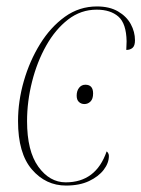

<svg xmlns="http://www.w3.org/2000/svg" viewBox="-20 -566 439 596"><path d="M185 10Q122 10 79 -40Q36 -90 36 -190Q36 -252 54 -314.5Q72 -377 104.5 -429.5Q137 -482 181.5 -514Q226 -546 281 -546Q320 -546 346.5 -530.5Q373 -515 386 -491Q399 -467 399 -441Q399 -424 391.5 -417.5Q384 -411 372 -411Q372 -417 372.5 -424Q373 -431 373 -438Q372 -493 347.5 -514.5Q323 -536 280 -536Q231 -536 191.5 -505.5Q152 -475 123.5 -424.5Q95 -374 79.5 -312.5Q64 -251 64 -190Q64 -97 99 -48.5Q134 0 184 0Q278 0 311 -96Q313 -95 315.5 -91Q318 -87 318 -82Q318 -60 302 -39Q286 -18 256.5 -4Q227 10 185 10ZM242 -243Q232 -243 225 -249.5Q218 -256 218 -269Q218 -284 225.5 -293.5Q233 -303 245 -303Q269 -303 269 -276Q269 -259 261 -251Q253 -243 242 -243Z"/></svg>

Font: Noto Serif Display SemiCondensed Thin
Style: Italic
Weight: 100
Width: 4
Italic angle: -12°
Designer: Monotype Design Team
Foundry: Monotype Imaging Inc.
Version: Version 2.009